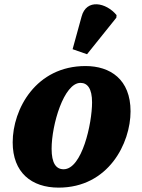

<svg xmlns="http://www.w3.org/2000/svg" viewBox="-20 -848 649 878"><path d="M378 -600 512 -767 513 -779C466 -836 375 -856 353 -772L312 -623ZM248 10C476 10 577 -193 577 -339C577 -485 484 -546 371 -546C145 -546 38 -350 38 -197C38 -59 124 10 248 10ZM271 -74C236 -74 216 -102 216 -168C216 -277 272 -469 348 -469C380 -469 401 -443 401 -380C401 -283 355 -74 271 -74Z"/></svg>

Font: Noto Serif SemiCondensed Black
Style: Italic
Weight: 900
Width: 4
Italic angle: -12°
Designer: Monotype Design Team
Foundry: Monotype Imaging Inc.
Version: Version 2.014